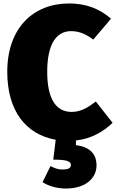

<svg xmlns="http://www.w3.org/2000/svg" viewBox="-20 -793 671 1110"><path d="M419 46V19C508 10 582 -35 631 -83L534 -206C488 -171 447 -146 394 -146C305 -146 253 -219 253 -378C253 -537 305 -613 391 -613C441 -613 481 -593 519 -564L622 -685C557 -741 480 -773 380 -773C170 -773 22 -629 22 -378C22 -151 130 -16 302 15L288 130C359 130 390 137 390 161C390 180 372 187 341 187C315 187 294 179 272 167L226 260C256 280 305 297 361 297C474 297 538 238 538 163C538 96 498 56 419 46Z"/></svg>

Font: Glow Sans SC Normal Heavy
Style: Regular
Weight: 900
Designer: Ryoko NISHIZUKA (kana, bopomofo & ideographs); Paul D. Hunt (Latin, Greek & Cyrillic); Sandoll Communications, Soo-young
Version: Version 0.93